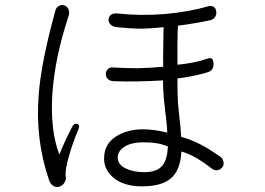

<svg xmlns="http://www.w3.org/2000/svg" viewBox="-20 -763 1040 754"><path d="M196.3 -716.8Q140.6 -514.6 131.8 -388.7Q118.2 -213.9 172.9 -54.7Q178.7 -39.1 190.4 -32.2Q201.2 -26.4 213.9 -30.3Q225.6 -34.2 232.4 -44.9Q240.2 -55.7 238.3 -70.3Q234.4 -95.7 252 -154.3Q265.6 -202.1 287.1 -252.9Q295.9 -273.4 283.2 -276.4Q270.5 -280.3 262.7 -263.7Q250 -239.3 237.3 -211.9Q224.6 -184.6 212.9 -156.2Q176.8 -251 185.5 -393.6Q195.3 -538.1 250 -702.1Q253.9 -716.8 248 -728.5Q243.2 -738.3 231.4 -742.2Q220.7 -745.1 210.9 -739.3Q199.2 -733.4 196.3 -716.8ZM442.4 -710Q426.8 -711.9 416 -705.1Q407.2 -698.2 406.2 -687.5Q405.3 -676.8 413.1 -668Q421.9 -658.2 438.5 -656.2Q495.1 -650.4 538.1 -650.4Q574.2 -651.4 623 -656.2L622.1 -645.5Q621.1 -600.6 621.1 -575.2Q620.1 -530.3 621.1 -501Q572.3 -496.1 520.5 -495.1Q472.7 -495.1 424.8 -498Q412.1 -500 403.3 -491.2Q396.5 -484.4 395.5 -472.7Q395.5 -461.9 402.3 -454.1Q410.2 -445.3 424.8 -444.3Q468.8 -442.4 521.5 -443.4Q574.2 -444.3 620.1 -447.3Q620.1 -416 623 -381.8Q625 -361.3 628.9 -324.2Q632.8 -296.9 633.8 -282.2Q636.7 -260.7 636.7 -242.2Q523.4 -270.5 454.1 -237.3Q388.7 -207 388.7 -140.6Q388.7 -97.7 422.9 -67.4Q463.9 -31.2 537.1 -31.2Q612.3 -31.2 648.4 -60.5Q688.5 -91.8 692.4 -168Q720.7 -160.2 754.9 -140.6Q782.2 -124 809.6 -102.5Q821.3 -92.8 834 -94.7Q845.7 -96.7 853.5 -106.4Q860.4 -117.2 857.4 -128.9Q854.5 -142.6 839.8 -151.4Q798.8 -179.7 770.5 -194.3Q733.4 -213.9 691.4 -225.6Q690.4 -247.1 688.5 -266.6Q687.5 -279.3 684.6 -301.8Q680.7 -335.9 678.7 -360.4Q676.8 -401.4 676.8 -455.1Q698.2 -457 733.4 -463.9Q773.4 -471.7 798.8 -480.5Q820.3 -488.3 818.4 -515.6Q816.4 -542 793 -532.2Q768.6 -523.4 738.3 -517.6Q708 -511.7 676.8 -508.8Q676.8 -550.8 676.8 -577.1Q676.8 -628.9 678.7 -662.1Q710.9 -666 744.1 -671.9Q775.4 -676.8 805.7 -683.6Q818.4 -686.5 825.2 -697.3Q831.1 -706.1 829.1 -717.8Q828.1 -729.5 820.3 -735.4Q810.5 -742.2 797.9 -738.3Q723.6 -716.8 628.9 -708Q530.3 -700.2 442.4 -710ZM639.6 -187.5Q636.7 -136.7 618.2 -113.3Q596.7 -86.9 547.9 -86.9Q504.9 -86.9 475.6 -100.6Q442.4 -116.2 442.4 -143.6Q442.4 -168.9 466.8 -185.5Q494.1 -204.1 543 -204.1Q575.2 -204.1 596.7 -200.2Q616.2 -197.3 639.6 -187.5Z"/></svg>

Font: GulimChe
Style: Regular
Weight: 400
Monospace: yes
Version: Version 2.21